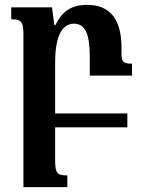

<svg xmlns="http://www.w3.org/2000/svg" viewBox="-20 -522 585 787"><path d="M206 134V0H502V-57H206V-267C206 -359 228 -425 283 -425C333 -425 348 -375 348 -288V-212H521V-261C484 -261 478 -269 478 -305V-327C478 -444 430 -502 338 -502C270 -502 234 -474 207 -419H203L193 -492H26V-443C66 -443 76 -434 76 -381V245H256V197C214 197 206 188 206 134Z"/></svg>

Font: Noto Serif Armenian Condensed
Style: Bold
Weight: 700
Width: 3
Designer: Monotype Design Team
Foundry: Monotype Imaging Inc.
Version: Version 2.008